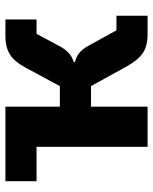

<svg xmlns="http://www.w3.org/2000/svg" viewBox="52 -617 565 709"><g transform="rotate(-90 334.5 -262.5)"><path d="M147 0V-410H20V-525H295V-324H371L440 -452Q461 -491 487.5 -508Q514 -525 556 -525H617V-410H564L519 -326Q496 -282 460 -273V-268Q497 -260 518 -222L577 -115H631V0H562Q520 0 494 -17Q468 -34 445 -75L371 -209H295V0Z"/></g></svg>

Font: Aneliza
Style: Bold
Weight: 700
Designer: Mike Abbink, Paul van der Laan, Pieter van Rosmalen
Foundry: Bold Monday
Version: Version 3.0